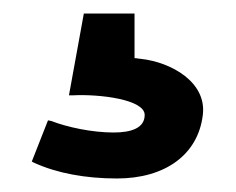

<svg xmlns="http://www.w3.org/2000/svg" viewBox="-20 -34 349 284"><path d="M27 205 31 207C64 222 106 230 153 230C224 230 273 195 280 136C286 88 234 58 188 53C185 53 183 52 179 52V-14H104L82 107H88C127 105 194 113 194 136C194 155 175 162 148 162C116 162 79 154 56 145L51 144Z"/></svg>

Font: Charger Pro
Style: Bd
Weight: 700
Designer: Jasper
Foundry: Cannot Into Space Fonts
Version: Version 1.09